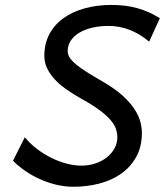

<svg xmlns="http://www.w3.org/2000/svg" viewBox="-20 -730 655 763"><path d="M572.8 -564.5Q536.6 -595.2 495.6 -611.1Q454.6 -627 412.6 -627Q378.4 -627 348.6 -620.4Q318.8 -613.8 296.6 -600.8Q274.4 -587.9 261.7 -569.3Q249 -550.8 249 -526.9Q249 -513.2 257.3 -500.5Q265.6 -487.8 282.7 -473.6Q299.8 -459.5 326.7 -442.6Q353.5 -425.8 390.6 -404.3Q437.5 -377 467.5 -349.6Q497.6 -322.3 514.4 -296.4Q531.2 -270.5 537.6 -246.6Q543.9 -222.7 543.9 -202.1Q543.9 -147.5 521.7 -107.2Q499.5 -66.9 462.2 -40.3Q424.8 -13.7 375.5 -0.7Q326.2 12.2 272.5 12.2Q237.3 12.2 202.9 3.9Q168.5 -4.4 137.5 -18.6Q106.4 -32.7 79.3 -51.5Q52.2 -70.3 31.7 -91.3L78.6 -184.6Q100.1 -158.2 127.7 -137.5Q155.3 -116.7 185.3 -102.1Q215.3 -87.4 245.6 -79.6Q275.9 -71.8 303.2 -71.8Q334.5 -71.8 360.8 -81.1Q387.2 -90.3 406.2 -106Q425.3 -121.6 435.8 -141.8Q446.3 -162.1 446.3 -184.6Q446.3 -199.7 441.4 -215.8Q436.5 -231.9 421.6 -250.2Q406.7 -268.6 378.7 -290Q350.6 -311.5 303.7 -337.4Q270 -356.4 242.7 -375.7Q215.3 -395 196.3 -416Q177.2 -437 166.7 -459.7Q156.2 -482.4 156.2 -507.8Q156.2 -556.2 176 -593.8Q195.8 -631.3 231.4 -657.2Q267.1 -683.1 316.2 -696.8Q365.2 -710.4 423.3 -710.4Q480 -710.4 526.6 -697.3Q573.2 -684.1 615.2 -657.7Z"/></svg>

Font: Andika New Basic
Style: Italic
Weight: 400
Italic angle: -14°
Designer: Victor Gaultney, Annie Olsen, Julie Remington, Don Collingsworth, Eric Hays
Foundry: SIL International
Version: Version 5.500